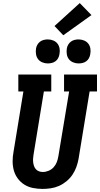

<svg xmlns="http://www.w3.org/2000/svg" viewBox="-20 -1219 650 1247"><path d="M256 8Q225 8 194.5 2Q164 -4 139 -19.5Q114 -35 96 -59Q78 -83 70 -111.5Q62 -140 62 -171.5Q62 -203 68 -234L132 -625H99V-735H313V-625H265L198 -216Q196 -203 195 -190Q194 -177 195.5 -164.5Q197 -152 201 -140.5Q205 -129 213 -120Q221 -111 233 -106.5Q245 -102 258 -102Q277 -102 296 -110Q315 -118 328.5 -133Q342 -148 349 -166.5Q356 -185 359 -204L429 -625H396V-735H610V-625H562L490 -186Q485 -159 475.5 -133Q466 -107 450 -83.5Q434 -60 411.5 -41.5Q389 -23 363 -11.5Q337 0 309.5 4Q282 8 256 8ZM490 -807Q472 -807 455 -814Q438 -821 427.5 -834.5Q417 -848 414 -866.5Q411 -885 414 -904Q416 -917 423 -929Q430 -941 441 -949Q452 -957 465 -960Q478 -963 490 -963Q509 -963 526 -956Q543 -949 553.5 -935.5Q564 -922 567 -903.5Q570 -885 566 -866Q564 -853 557.5 -841Q551 -829 540 -821Q529 -813 516 -810Q503 -807 490 -807ZM290 -807Q272 -807 255 -814Q238 -821 227.5 -834.5Q217 -848 214 -866.5Q211 -885 214 -904Q216 -917 223 -929Q230 -941 241 -949Q252 -957 265 -960Q278 -963 290 -963Q309 -963 326 -956Q343 -949 353.5 -935.5Q364 -922 367 -903.5Q370 -885 366 -866Q364 -853 357.5 -841Q351 -829 340 -821Q329 -813 316 -810Q303 -807 290 -807ZM391 -990 334 -1050 498 -1199 574 -1121Z"/></svg>

Font: Iosevka Slab XBdExObl
Style: Regular
Weight: 800
Width: 7
Italic angle: -9°
Monospace: yes
Designer: Belleve Invis
Foundry: Belleve Invis
Version: Version 11.1.0; ttfautohint (v1.8.3)